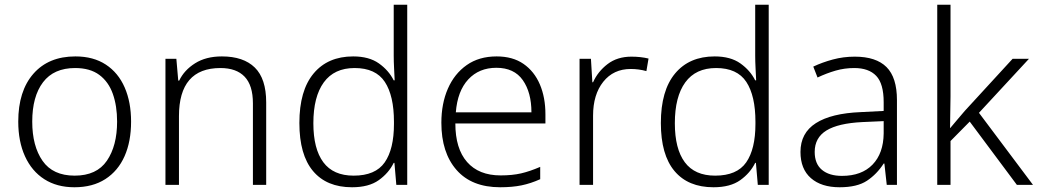

<svg xmlns="http://www.w3.org/2000/svg" viewBox="-20 -780 4380 810"><path d="M533 -267Q533 -183 505.5 -121Q478 -59 424.5 -24.5Q371 10 294 10Q220 10 167 -24Q114 -58 85.5 -120.5Q57 -183 57 -267Q57 -396 121 -469Q185 -542 298 -542Q374 -542 426.5 -507.5Q479 -473 506 -411Q533 -349 533 -267ZM116 -267Q116 -164 159.5 -101.5Q203 -39 295 -39Q388 -39 431 -102Q474 -165 474 -267Q474 -333 456 -384Q438 -435 399 -464Q360 -493 297 -493Q207 -493 161.5 -433Q116 -373 116 -267Z M916 -542Q1007 -542 1055 -495Q1103 -448 1103 -348V0H1047V-344Q1047 -420 1012 -456.5Q977 -493 910 -493Q735 -493 735 -290V0H678V-532H724L732 -440H736Q757 -484 803 -513Q849 -542 916 -542Z M1465 10Q1358 10 1300.5 -58.5Q1243 -127 1243 -261Q1243 -398 1303 -470Q1363 -542 1470 -542Q1537 -542 1578.5 -512.5Q1620 -483 1641 -441H1645Q1644 -464 1642.5 -492.5Q1641 -521 1641 -545V-760H1698V0H1652L1644 -93H1641Q1620 -50 1578 -20Q1536 10 1465 10ZM1472 -39Q1564 -39 1603 -95Q1642 -151 1642 -257V-266Q1642 -376 1603.5 -434.5Q1565 -493 1476 -493Q1390 -493 1346 -432.5Q1302 -372 1302 -260Q1302 -152 1344 -95.5Q1386 -39 1472 -39Z M2075 -542Q2143 -542 2188.5 -510.5Q2234 -479 2257.5 -424Q2281 -369 2281 -298V-259H1901Q1901 -153 1950.5 -96.5Q2000 -40 2092 -40Q2141 -40 2178 -48.5Q2215 -57 2259 -76V-24Q2219 -6 2180 2Q2141 10 2090 10Q1970 10 1906 -63Q1842 -136 1842 -262Q1842 -343 1869.5 -406Q1897 -469 1949 -505.5Q2001 -542 2075 -542ZM2074 -494Q2001 -494 1955.5 -445Q1910 -396 1903 -306H2222Q2222 -390 2185.5 -442Q2149 -494 2074 -494Z M2644 -541Q2683 -541 2716 -533L2707 -480Q2675 -489 2641 -489Q2568 -489 2525 -435Q2482 -381 2482 -292V0H2425V-532H2473L2479 -433H2482Q2502 -478 2543 -509.5Q2584 -541 2644 -541Z M2990 10Q2883 10 2825.5 -58.5Q2768 -127 2768 -261Q2768 -398 2828 -470Q2888 -542 2995 -542Q3062 -542 3103.5 -512.5Q3145 -483 3166 -441H3170Q3169 -464 3167.5 -492.5Q3166 -521 3166 -545V-760H3223V0H3177L3169 -93H3166Q3145 -50 3103 -20Q3061 10 2990 10ZM2997 -39Q3089 -39 3128 -95Q3167 -151 3167 -257V-266Q3167 -376 3128.5 -434.5Q3090 -493 3001 -493Q2915 -493 2871 -432.5Q2827 -372 2827 -260Q2827 -152 2869 -95.5Q2911 -39 2997 -39Z M3586 -541Q3676 -541 3720 -497Q3764 -453 3764 -358V0H3721L3711 -90H3708Q3679 -45 3637.5 -17.5Q3596 10 3522 10Q3445 10 3401 -28.5Q3357 -67 3357 -139Q3357 -219 3422 -260.5Q3487 -302 3611 -307L3708 -312V-349Q3708 -427 3676.5 -460Q3645 -493 3584 -493Q3543 -493 3505 -482Q3467 -471 3429 -453L3411 -499Q3449 -517 3493.5 -529Q3538 -541 3586 -541ZM3618 -265Q3516 -260 3466.5 -229.5Q3417 -199 3417 -139Q3417 -89 3447.5 -63.5Q3478 -38 3532 -38Q3615 -38 3661 -85.5Q3707 -133 3708 -217V-269Z M3990 -374Q3990 -342 3989 -307.5Q3988 -273 3988 -240H3989Q4002 -255 4018.5 -275Q4035 -295 4050 -312L4252 -532H4321L4110 -304L4338 0H4270L4071 -267L3990 -185V0H3934V-760H3990Z"/></svg>

Font: Noto Sans Bengali UI Light
Style: Regular
Weight: 300
Designer: Jelle Bosma - Monotype Design Team
Foundry: Monotype Imaging Inc.
Version: Version 2.003; ttfautohint (v1.8.4.7-5d5b)